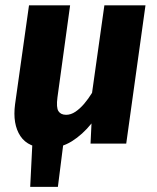

<svg xmlns="http://www.w3.org/2000/svg" viewBox="-20 -552 602 738"><path d="M96.1 166.3 107.4 -61.1 228.8 -41.9 202.5 166.3ZM163.6 17.2Q89 17.2 58.4 -28.9Q27.9 -75 37.9 -151.3L91.5 -531.6H249.5L200.8 -177.5Q195.7 -138.4 204.7 -124.6Q213.6 -110.7 234.3 -110.7Q252.3 -110.7 269.8 -122.4Q287.2 -134.1 303.5 -153.1Q319.7 -172.2 333.8 -195.1L381.2 -531.6H539.2L465.2 0H328L331.7 -77.5Q297.3 -34.6 255.7 -8.7Q214 17.2 163.6 17.2Z"/></svg>

Font: Fira Sans Variable
Style: Italic
Weight: 397
Italic angle: -8°
Designer: Carrois Corporate & Edenspiekermann AG
Foundry: Carrois Corporate GbR & Edenspiekermann AG
Version: Version 4.202